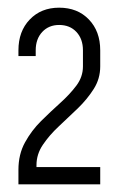

<svg xmlns="http://www.w3.org/2000/svg" viewBox="-20 -810 312 500"><path d="M28 -330V-368Q28 -408 45 -439Q62 -470 87 -494.8Q112 -519.5 137 -542Q162 -564.5 179 -587.2Q196 -610 196 -637V-679Q196 -708.5 179 -726.8Q162 -745 134 -745Q107 -745 90 -726.8Q73 -708.5 73 -679V-664H28V-679Q28 -728.5 57.5 -759.2Q87 -790 134 -790Q182 -790 211.5 -759.2Q241 -728.5 241 -679V-637Q241 -605 224.2 -578.5Q207.5 -552 182.8 -528Q158 -504 133.2 -481Q108.5 -458 91.8 -433.2Q75 -408.5 75 -380V-375H241V-330Z"/></svg>

Font: Mohave Light
Style: Regular
Weight: 300
Designer: Gumpita Rahayu
Foundry: Tokotype
Version: Version 2.003